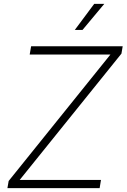

<svg xmlns="http://www.w3.org/2000/svg" viewBox="-20 -965 649 985"><path d="M18.1 0 24.4 -36.6 546.4 -685.1H132.3L139.6 -727.5H609.4L603 -689.9L81.1 -42H498L491.2 0ZM363.8 -811.5 463.4 -945.3H515.1L403.3 -811.5Z"/></svg>

Font: Inter 20pt ExtraLight
Style: Italic
Weight: 250
Italic angle: -9.3988°
Version: Version 4.001;git-66647c0bb